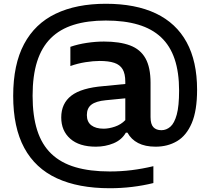

<svg xmlns="http://www.w3.org/2000/svg" viewBox="-20 -769 1116 1019"><path d="M562.5 230Q396 230 281.8 177.2Q167.5 124.5 108.8 16Q50 -92.5 50 -260Q50 -427 107.8 -535.2Q165.5 -643.5 275.5 -696.2Q385.5 -749 541.5 -749Q699 -749 807 -697.8Q915 -646.5 970.5 -545Q1026 -443.5 1026 -292.5Q1026 -182 997.8 -115.8Q969.5 -49.5 919.8 -20Q870 9.5 806 9.5Q750.5 9.5 713.2 -9.8Q676 -29 656.5 -65H648Q626 -26.5 582.5 -8.5Q539 9.5 489 9.5Q400.5 9.5 352.8 -32.8Q305 -75 305 -145.5Q305 -220 358.5 -261.2Q412 -302.5 529.5 -312L672.5 -326L684 -251L541 -237Q489 -232 465 -213.5Q441 -195 441 -158.5Q441 -122 464.8 -104Q488.5 -86 530 -86Q558 -86 590.2 -97Q622.5 -108 645 -131.5V-335Q645 -377.5 630.8 -401.5Q616.5 -425.5 586.5 -435.5Q556.5 -445.5 509 -445.5Q475.5 -445.5 434 -439Q392.5 -432.5 353.5 -418.5V-520.5Q394 -534.5 441 -541.5Q488 -548.5 531.5 -548.5Q615 -548.5 670 -528Q725 -507.5 752 -459.5Q779 -411.5 779 -329.5V-147.5Q779 -110 794 -94Q809 -78 836.5 -78Q863 -78 884.2 -96.5Q905.5 -115 918 -160.5Q930.5 -206 930.5 -288Q930.5 -385 906.8 -455.5Q883 -526 834.8 -571.2Q786.5 -616.5 713.5 -638.2Q640.5 -660 541.5 -660Q444 -660 371 -637.2Q298 -614.5 249.5 -566.2Q201 -518 177 -442.5Q153 -367 153 -261Q153 -154 177.5 -77.5Q202 -1 252.5 47.2Q303 95.5 380 118.2Q457 141 562.5 141Q622 141 678.5 134Q735 127 794 113V202.5Q739.5 216 681 223Q622.5 230 562.5 230Z"/></svg>

Font: Encode Sans SemiExpanded SemiBold
Style: Regular
Weight: 600
Width: 6
Designer: Multiple Designers
Foundry: Impallari Type
Version: Version 3.002